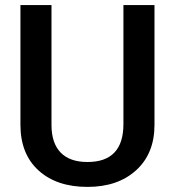

<svg xmlns="http://www.w3.org/2000/svg" viewBox="-20 -731 692 761"><path d="M592.3 -710.9V-235.8Q592.3 -122.6 519.8 -56.4Q447.3 9.8 326.7 9.8Q204.6 9.8 132.8 -55.4Q61 -120.6 61 -236.3V-710.9H184.1V-235.4Q184.1 -164.1 220.2 -126.5Q256.3 -88.9 326.7 -88.9Q469.2 -88.9 469.2 -239.3V-710.9Z"/></svg>

Font: Vazir Medium
Style: Medium
Weight: 500
Designer: Saber Rastikerdar
Foundry: Saber Rastikerdar
Version: Version 30.0.0